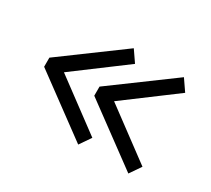

<svg xmlns="http://www.w3.org/2000/svg" viewBox="-90 -643 782 713"><g transform="rotate(30 301.0 -286.5)"><path d="M519 -80 265 -267V-306L519 -493L552 -445L339 -286L552 -128ZM304 -80 50 -267V-306L304 -493L337 -445L124 -286L337 -128Z"/></g></svg>

Font: Kanit Light
Style: Regular
Weight: 300
Designer: Katatrad Team
Foundry: CadsonDemak
Version: Version 2.000; ttfautohint (v1.8.3)